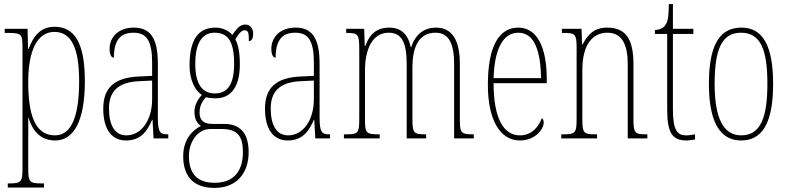

<svg xmlns="http://www.w3.org/2000/svg" viewBox="-20 -677 3849 939"><path d="M18 240H195V220H184C124 220 118 214 118 144V14C118 -34 119 -77 118 -102H119C140 -35 179 10 250 10C338 10 395 -80 395 -280C395 -469 344 -546 246 -546C178 -546 143 -500 120 -438H117L115 -536H3V-516H18C87 -516 90 -510 90 -441V144C90 214 84 220 23 220H18ZM249 -15C149 -15 118 -120 118 -276C118 -431 163 -521 246 -521C328 -521 367 -444 367 -280C367 -119 334 -15 249 -15Z M596 10C667 10 699 -33 724 -91H726L731 0H803V-20H801C763 -20 752 -29 752 -103V-366C752 -495 712 -542 634 -542C560 -542 516 -496 516 -438C516 -411 524 -395 537 -395C537 -482 570 -517 633 -517C697 -517 724 -477 724 -371V-306L661 -303C542 -298 485 -250 485 -146C485 -41 529 10 596 10ZM598 -15C539 -15 513 -69 513 -146C513 -228 555 -276 662 -280L724 -283V-191C724 -92 673 -15 598 -15Z M1029 242C1135 242 1196 173 1196 67C1196 -13 1165 -71 1077 -71H1020C979 -71 956 -86 956 -126C956 -162 971 -183 987 -202C998 -198 1020 -196 1034 -196C1113 -196 1153 -257 1153 -362C1153 -426 1144 -459 1131 -485C1151 -518 1164 -529 1176 -529C1196 -529 1197 -513 1197 -476C1211 -476 1218 -489 1218 -512C1218 -536 1205 -557 1180 -557C1151 -557 1134 -531 1116 -506C1101 -525 1070 -542 1034 -542C954 -542 907 -489 907 -357C907 -288 933 -234 967 -213C949 -193 931 -165 931 -130C931 -91 947 -71 963 -61C927 -43 876 -1 876 87C876 180 921 242 1029 242ZM1031 -220C966 -220 935 -271 935 -364C935 -472 972 -517 1029 -517C1092 -517 1125 -479 1125 -365C1125 -268 1095 -220 1031 -220ZM1030 217C932 217 904 158 904 86C904 15 948 -46 1008 -46H1065C1147 -46 1168 -4 1168 67C1168 153 1129 217 1030 217Z M1387 10C1458 10 1490 -33 1515 -91H1517L1522 0H1594V-20H1592C1554 -20 1543 -29 1543 -103V-366C1543 -495 1503 -542 1425 -542C1351 -542 1307 -496 1307 -438C1307 -411 1315 -395 1328 -395C1328 -482 1361 -517 1424 -517C1488 -517 1515 -477 1515 -371V-306L1452 -303C1333 -298 1276 -250 1276 -146C1276 -41 1320 10 1387 10ZM1389 -15C1330 -15 1304 -69 1304 -146C1304 -228 1346 -276 1453 -280L1515 -283V-191C1515 -92 1464 -15 1389 -15Z M1662 0H1837V-20H1835C1769 -20 1765 -26 1765 -98V-333C1765 -430 1798 -517 1881 -517C1943 -517 1969 -472 1969 -364V0H2064V-20H2061C2003 -20 1997 -26 1997 -96V-348C1997 -440 2024 -517 2110 -517C2176 -517 2201 -462 2201 -364V0H2297V-20H2295C2237 -20 2229 -25 2229 -91V-364C2229 -484 2189 -542 2112 -542C2057 -542 2012 -512 1991 -446H1989C1976 -509 1942 -542 1883 -542C1826 -542 1788 -513 1766 -451H1764L1761 -536H1673V-516H1675C1734 -516 1737 -507 1737 -432V-98C1737 -26 1733 -20 1671 -20H1662Z M2523 10C2598 10 2639 -46 2639 -77C2639 -90 2635 -96 2630 -99C2614 -57 2581 -15 2523 -15C2443 -15 2394 -97 2394 -270H2654V-291C2654 -445 2607 -542 2515 -542C2420 -542 2366 -450 2366 -262C2366 -88 2427 10 2523 10ZM2626 -295H2394C2398 -431 2437 -517 2515 -517C2594 -517 2624 -427 2626 -295Z M2725 0H2900V-20H2894C2834 -20 2828 -26 2828 -96V-333C2828 -467 2883 -517 2951 -517C3023 -517 3050 -457 3050 -364V0H3146V-20H3142C3084 -20 3078 -26 3078 -96V-363C3078 -486 3040 -542 2949 -542C2886 -542 2854 -508 2829 -459H2827L2824 -536H2728V-516H2733C2794 -516 2800 -511 2800 -441V-96C2800 -26 2794 -20 2733 -20H2725Z M3337 10C3348 10 3364 8 3379 5V-20C3362 -17 3351 -15 3335 -15C3293 -15 3271 -40 3271 -140V-511H3371V-536H3271V-657H3251C3250 -610 3250 -575 3233 -553C3224 -540 3208 -532 3183 -530V-511H3243V-141C3243 -26 3269 10 3337 10Z M3604 10C3707 10 3761 -73 3761 -267C3761 -449 3713 -542 3606 -542C3496 -542 3447 -451 3447 -267C3447 -76 3504 10 3604 10ZM3605 -15C3516 -15 3475 -102 3475 -267C3475 -434 3509 -517 3604 -517C3700 -517 3733 -434 3733 -267C3733 -103 3700 -15 3605 -15Z"/></svg>

Font: Noto Serif Devanagari ExtraCondensed Thin
Style: Regular
Weight: 100
Width: 2
Designer: Universal Thirst, Indian Type Foundry and the Monotype Design Team
Foundry: Monotype Imaging Inc.
Version: Version 2.004